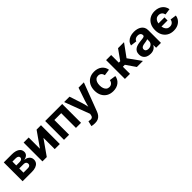

<svg xmlns="http://www.w3.org/2000/svg" viewBox="388 -2113 3887 3887"><g transform="rotate(-45 2331.5 -170.0)"><path d="M60.1 0V-539.1H290.5Q390.6 -539.1 448.7 -501.7Q506.8 -464.4 506.8 -394Q506.8 -350.1 476.1 -320.6Q445.3 -291 387.2 -281.2Q434.1 -278.3 466.8 -260Q499.5 -241.7 516.8 -212.9Q534.2 -184.1 534.2 -147.9Q534.2 -102.1 510.3 -68.8Q486.3 -35.6 439.9 -17.8Q393.6 0 326.2 0ZM195.8 -110.8H324.7Q357.4 -110.8 375.5 -126Q393.6 -141.1 393.6 -167.5Q393.6 -197.3 375.5 -214.1Q357.4 -231 324.7 -231H195.8ZM195.8 -317.4H293.9Q329.1 -317.4 348.9 -332.3Q368.7 -347.2 368.7 -373Q368.7 -398.4 347.9 -412.8Q327.1 -427.2 290.5 -427.2H195.8Z M1125.5 0H980V-318.8H976.6L752.4 0H628.4V-539.1H773.4V-221.7H776.9L999.5 -539.1H1125.5Z M1732.9 -539.1V0H1587.4V-421.9H1391.6V0H1245.6V-539.1Z M1834.5 195.8 1860.8 84.5 1889.2 88.4Q1916 94.2 1936.3 90.3Q1956.5 86.4 1969 72Q1981.4 57.6 1985.4 32.2L1991.7 1L1788.1 -539.1H1942.4L2033.2 -262.2Q2049.8 -210.4 2060.8 -158.4Q2071.8 -106.4 2085 -50.8H2049.8Q2063 -106.4 2076.2 -158.7Q2089.4 -210.9 2106 -262.2L2200.2 -539.1H2353L2122.1 67.9Q2105.5 111.3 2080.3 142.6Q2055.2 173.8 2018.6 190.4Q1981.9 207 1930.2 207Q1902.3 207 1877.2 203.9Q1852.1 200.7 1834.5 195.8Z M2650.4 10.7Q2569.3 10.7 2509.8 -24.2Q2450.2 -59.1 2417.7 -121.8Q2385.3 -184.6 2385.3 -267.6Q2385.3 -351.1 2417.7 -414.1Q2450.2 -477.1 2509.8 -512Q2569.3 -546.9 2650.4 -546.9Q2699.7 -546.9 2741 -533.9Q2782.2 -521 2814 -496.6Q2845.7 -472.2 2866 -437.7Q2886.2 -403.3 2893.1 -360.4L2756.3 -340.8Q2752 -361.8 2743.2 -378.4Q2734.4 -395 2721.2 -407Q2708 -418.9 2690.7 -425.3Q2673.3 -431.6 2651.9 -431.6Q2613.3 -431.6 2587.2 -411.1Q2561 -390.6 2547.4 -353.8Q2533.7 -316.9 2533.7 -268.1Q2533.7 -219.7 2547.4 -182.9Q2561 -146 2587.2 -125.2Q2613.3 -104.5 2651.9 -104.5Q2673.3 -104.5 2690.7 -111.1Q2708 -117.7 2721.4 -129.9Q2734.9 -142.1 2743.9 -159.4Q2752.9 -176.8 2756.8 -198.7L2893.6 -178.7Q2887.2 -135.3 2866.9 -100.6Q2846.7 -65.9 2814.9 -40.8Q2783.2 -15.6 2741.5 -2.4Q2699.7 10.7 2650.4 10.7Z M2989.3 0V-539.1H3134.8V-320.8H3176.3L3331.1 -539.1H3502.9L3308.6 -272.5L3504.9 0H3331.5L3190.9 -203.6H3134.8V0Z M3720.2 10.3Q3668.5 10.3 3627.4 -7.8Q3586.4 -25.9 3563 -61.8Q3539.6 -97.7 3539.6 -150.9Q3539.6 -196.3 3556.2 -226.6Q3572.8 -256.8 3601.6 -275.4Q3630.4 -293.9 3667.2 -303.5Q3704.1 -313 3744.6 -316.9Q3792 -321.8 3820.8 -325.9Q3849.6 -330.1 3862.8 -338.9Q3876 -347.7 3876 -365.2V-367.7Q3876 -390.1 3866 -406Q3856 -421.9 3836.9 -430.4Q3817.9 -439 3790.5 -439Q3762.7 -439 3741.9 -430.4Q3721.2 -421.9 3708.3 -407.5Q3695.3 -393.1 3689.9 -375L3555.7 -392.1Q3566.9 -440.9 3598.6 -475.6Q3630.4 -510.3 3679.7 -528.6Q3729 -546.9 3792 -546.9Q3837.9 -546.9 3879.2 -536.1Q3920.4 -525.4 3952.6 -502.9Q3984.9 -480.5 4003.2 -446Q4021.5 -411.6 4021.5 -363.8V0H3882.3V-75.2H3877.9Q3864.7 -49.8 3843 -30.5Q3821.3 -11.2 3791 -0.5Q3760.7 10.3 3720.2 10.3ZM3761.2 -91.8Q3795.9 -91.8 3821.8 -105.5Q3847.7 -119.1 3862.3 -142.1Q3877 -165 3877 -193.8V-251Q3870.6 -247.1 3858.2 -243.2Q3845.7 -239.3 3830.1 -236.3Q3814.5 -233.4 3798.6 -231Q3782.7 -228.5 3769.5 -226.6Q3743.2 -222.7 3722.7 -214.1Q3702.1 -205.6 3690.9 -191.2Q3679.7 -176.8 3679.7 -155.3Q3679.7 -134.8 3690.2 -120.6Q3700.7 -106.4 3719 -99.1Q3737.3 -91.8 3761.2 -91.8Z M4383.3 10.7Q4302.2 10.7 4242.7 -24.2Q4183.1 -59.1 4150.6 -121.8Q4118.2 -184.6 4118.2 -267.6Q4118.2 -351.1 4150.6 -414.1Q4183.1 -477.1 4242.7 -512Q4302.2 -546.9 4383.3 -546.9Q4432.6 -546.9 4473.9 -533.9Q4515.1 -521 4546.9 -496.6Q4578.6 -472.2 4598.9 -437.7Q4619.1 -403.3 4626 -360.4L4494.1 -342.3Q4489.7 -362.8 4480.5 -379.6Q4471.2 -396.5 4457 -408.4Q4442.9 -420.4 4424.3 -426.8Q4405.8 -433.1 4382.8 -433.1Q4342.3 -433.1 4314.9 -412.1Q4287.6 -391.1 4273.7 -353.8Q4259.8 -316.4 4259.8 -268.1Q4259.8 -219.7 4273.7 -182.4Q4287.6 -145 4314.9 -124Q4342.3 -103 4382.8 -103Q4406.2 -103 4425 -109.6Q4443.8 -116.2 4458 -128.7Q4472.2 -141.1 4481.4 -158.4Q4490.7 -175.8 4494.6 -197.3L4626.5 -178.7Q4620.1 -135.3 4599.9 -100.6Q4579.6 -65.9 4547.9 -40.8Q4516.1 -15.6 4474.4 -2.4Q4432.6 10.7 4383.3 10.7ZM4252 -226.6V-314.5H4437V-226.6Z"/></g></svg>

Font: Inter 18pt
Style: Bold
Weight: 700
Designer: Rasmus Andersson
Foundry: rsms
Version: Version 4.001;git-66647c0bb